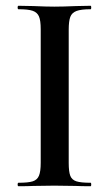

<svg xmlns="http://www.w3.org/2000/svg" viewBox="-20 -645 378 665"><path d="M294 -12Q296 -12 296 -6Q296 0 294 0Q261 0 242 -1L168 -2L96 -1Q77 0 44 0Q41 0 41 -6Q41 -12 44 -12Q78 -12 93.5 -17Q109 -22 115 -36.5Q121 -51 121 -81V-544Q121 -574 115 -588Q109 -602 93.5 -607.5Q78 -613 44 -613Q41 -613 41 -619Q41 -625 44 -625L96 -624Q140 -622 168 -622Q198 -622 244 -624L294 -625Q296 -625 296 -619Q296 -613 294 -613Q261 -613 245 -607Q229 -601 223.5 -586.5Q218 -572 218 -542V-81Q218 -50 223.5 -36Q229 -22 244.5 -17Q260 -12 294 -12Z"/></svg>

Font: Cormorant SC SemiBold
Style: Regular
Weight: 600
Designer: Christian Thalmann (Catharsis Fonts)
Version: Version 3.000